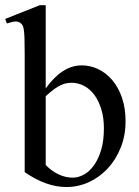

<svg xmlns="http://www.w3.org/2000/svg" viewBox="-24 -715 544 749"><path d="M465.8 -241.7Q465.8 -186.5 447 -139.4Q428.2 -92.3 396.5 -58.1Q364.7 -23.9 323 -4.6Q281.2 14.6 234.9 14.6Q196.3 14.6 156 0.5Q115.7 -13.7 72.3 -43.5V-506.3Q72.3 -543.9 71.5 -565.9Q70.8 -587.9 68.8 -599.6Q66.9 -611.3 64 -616.2Q61 -621.1 56.6 -624.5Q48.8 -631.3 37.4 -631.1Q25.9 -630.9 2.9 -623.5L-3.9 -641.1L131.3 -694.8H154.3V-370.1Q218.8 -460 294.4 -460Q328.6 -460 359.6 -445.1Q390.6 -430.2 414.3 -402.1Q438 -374 451.9 -333.5Q465.8 -293 465.8 -241.7ZM381.3 -213.9Q381.3 -255.9 371.1 -289.1Q360.8 -322.3 343.8 -345.2Q326.7 -368.2 303.7 -380.1Q280.8 -392.1 255.4 -392.1Q246.6 -392.1 236.3 -390.4Q226.1 -388.7 214.1 -383.3Q202.1 -377.9 187.5 -367.4Q172.9 -356.9 154.3 -339.8V-71.3Q177.7 -47.4 204.6 -34.7Q231.4 -22 259.8 -22Q281.7 -22 303.5 -33.9Q325.2 -45.9 342.5 -70.1Q359.9 -94.2 370.6 -130.1Q381.3 -166 381.3 -213.9Z"/></svg>

Font: Goda
Style: Regular
Weight: 400
Version: 1.0.5